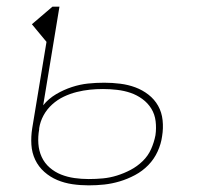

<svg xmlns="http://www.w3.org/2000/svg" viewBox="-20 -550 640 578"><path d="M247 8Q222 8 198 4.5Q174 1 152.5 -8Q131 -17 113.5 -32.5Q96 -48 86 -69Q76 -90 74.5 -114.5Q73 -139 77 -164L120 -424L76 -477L138 -530H159L110 -233Q126 -253 149 -266.5Q172 -280 196.5 -288Q221 -296 245 -298.5Q269 -301 294 -301Q318 -301 342 -298Q366 -295 387.5 -287Q409 -279 427 -265Q445 -251 456 -231.5Q467 -212 469.5 -188Q472 -164 468 -140Q465 -117 454.5 -94Q444 -71 426.5 -53Q409 -35 386.5 -23Q364 -11 340.5 -4Q317 3 294 5.5Q271 8 247 8ZM247 -11Q269 -11 290 -13Q311 -15 332 -21.5Q353 -28 373 -38.5Q393 -49 409.5 -65Q426 -81 435 -101.5Q444 -122 448 -143Q451 -164 448.5 -185Q446 -206 435.5 -223Q425 -240 408.5 -252Q392 -264 373 -270.5Q354 -277 332.5 -279.5Q311 -282 290 -282Q270 -282 250.5 -280Q231 -278 211 -273Q191 -268 172 -259Q153 -250 137 -235.5Q121 -221 111 -202.5Q101 -184 98 -164V-161Q94 -139 95.5 -117.5Q97 -96 105.5 -77.5Q114 -59 129.5 -45.5Q145 -32 164 -24.5Q183 -17 204 -14Q225 -11 247 -11Z"/></svg>

Font: Iosevka Curly Slab ThEx
Style: Italic
Weight: 100
Width: 7
Italic angle: -9°
Monospace: yes
Designer: Belleve Invis
Foundry: Belleve Invis
Version: Version 11.1.0; ttfautohint (v1.8.3)